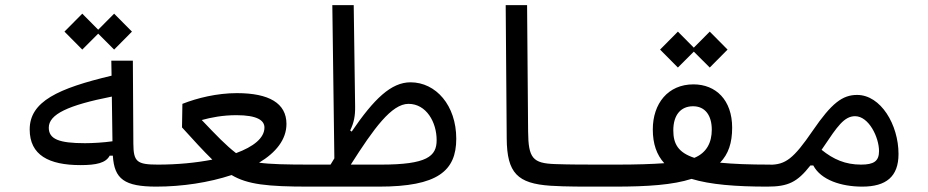

<svg xmlns="http://www.w3.org/2000/svg" viewBox="-20 -713 3556 736"><path d="M288.6 -80.1C349.6 -80.1 385.7 -88.4 400.4 -116.2H412.6C418 -26.4 457 2.4 580.1 2.4C613.3 2.4 622.1 -13.2 622.1 -44.9C622.1 -73.7 613.3 -82 585.9 -82C504.4 -82 491.7 -92.8 491.2 -162.6L489.3 -480.5H406.7L407.7 -422.9C202.6 -374 93.8 -324.2 93.8 -216.8C93.8 -118.2 167.5 -80.1 288.6 -80.1ZM408.7 -342.8 411.1 -171.4C377 -166.5 334 -164.1 305.7 -164.1C206.1 -164.1 167 -179.7 167 -223.6C167 -274.9 240.7 -309.6 408.7 -342.8ZM417.5 -522.9 485.8 -591.8 417.5 -660.6 356.4 -599.1 295.4 -660.6 227.1 -591.8 295.4 -522.9 356.4 -584Z M578.6 2.4C678.2 2.4 780.8 -13.2 867.7 -42C928.7 -5.9 1004.4 2.4 1164.1 2.4C1213.9 2.4 1224.6 -11.2 1224.6 -43.5C1224.6 -73.2 1216.8 -82 1171.9 -82C1077.1 -82 1015.6 -83.5 973.1 -89.4C1037.6 -127.9 1078.1 -178.2 1078.1 -237.8C1078.1 -317.4 1011.2 -356 888.2 -356C812 -356 736.3 -337.4 679.2 -314.9L677.7 -224.6C723.6 -174.3 757.8 -136.2 793.9 -101.1C731.4 -88.9 659.2 -82 585.9 -82ZM884.8 -126C845.2 -156.7 811.5 -191.9 753.4 -252.9C789.1 -262.7 833.5 -271.5 886.2 -271.5C965.8 -271.5 993.7 -251.5 993.7 -224.1C993.7 -183.6 951.2 -150.4 884.8 -126Z M1166 2.4H1432.6C1657.7 2.4 1729 -57.6 1729 -181.2C1729 -309.1 1650.9 -397.5 1553.7 -397.5C1479.5 -397.5 1413.6 -334 1328.1 -208.5L1322.3 -212.9C1336.9 -242.7 1341.8 -268.6 1341.3 -304.7L1335.9 -693.4H1253.9L1261.7 -106C1256.8 -98.1 1252 -90.3 1247.1 -82H1171.9ZM1324.7 -82C1413.1 -220.7 1481 -314.9 1545.9 -314.9C1614.3 -314.9 1653.8 -244.6 1653.8 -175.8C1653.8 -113.8 1617.2 -82 1439.9 -82Z M2337.9 2.4C2356.4 2.4 2367.2 -10.7 2367.2 -43.9C2367.2 -68.8 2359.4 -82 2343.8 -82C2328.6 -82 2314 -82 2300.3 -82C2221.7 -82 2164.1 -82 2108.4 -84C2022 -86.9 2005.4 -106.4 2004.4 -209L2000.5 -693.4H1918.5L1922.4 -182.1C1923.3 -48.8 1964.4 -9.8 2089.8 -1C2151.4 2.9 2217.3 2.4 2293.9 2.4C2308.1 2.4 2322.8 2.4 2337.9 2.4Z M2336.9 2.4C2463.4 2.4 2559.6 -4.4 2630.9 -27.3C2702.6 -5.4 2799.8 2.4 2922.4 2.4C2957.5 2.4 2978.5 -8.3 2978.5 -43C2978.5 -72.3 2963.9 -82 2930.7 -82C2852.1 -82 2789.6 -84.5 2740.2 -89.4C2772.5 -122.6 2786.6 -165.5 2786.6 -223.6C2786.6 -329.6 2724.1 -389.6 2638.2 -389.6C2540.5 -389.6 2482.4 -315.9 2482.4 -216.8C2482.4 -161.6 2497.1 -119.6 2526.4 -87.4C2480 -84 2419.9 -82 2343.8 -82ZM2641.6 -107.9C2579.1 -128.4 2561 -162.1 2561 -213.4C2561 -272 2589.4 -305.7 2636.7 -305.7C2683.1 -305.7 2708.5 -270.5 2708.5 -215.8C2708.5 -167 2689 -127.4 2641.6 -107.9ZM2700.7 -454.1 2769 -522.9 2700.7 -591.8 2639.6 -530.3 2578.6 -591.8 2510.3 -522.9 2578.6 -454.1 2639.6 -515.1Z M2920.9 2.4C3001.5 2.4 3036.1 -14.6 3086.4 -78.6H3097.7C3127 -22.9 3205.1 2.4 3285.2 2.4C3377 2.4 3424.3 -36.1 3424.3 -122.6C3424.3 -234.9 3356.4 -349.1 3265.6 -349.1C3209.5 -349.1 3168 -317.9 3095.7 -212.4C3021.5 -104 2991.2 -81.5 2929.7 -81.5C2906.7 -81.5 2896.5 -71.3 2896.5 -44.9C2896.5 -9.8 2903.3 2.4 2920.9 2.4ZM3129.4 -138.7C3131.8 -142.6 3134.8 -146.5 3137.7 -150.9C3189 -227.1 3215.8 -267.6 3257.8 -267.6C3310.5 -267.6 3349.6 -186.5 3349.6 -133.8C3349.6 -95.2 3329.6 -82 3280.8 -82C3220.2 -82 3174.8 -102.1 3129.4 -138.7Z"/></svg>

Font: Cascadia Mono PL SemiLight
Style: Regular
Weight: 350
Monospace: yes
Designer: Aaron Bell
Foundry: Saja Typeworks
Version: Version 2404.023